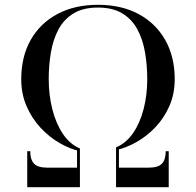

<svg xmlns="http://www.w3.org/2000/svg" viewBox="-20 -780 816 800"><path d="M313 -150Q270.5 -159.5 227.5 -184.5Q184.5 -209.5 148.5 -248.2Q112.5 -287 90.5 -338Q68.5 -389 68.5 -450Q68.5 -544 108 -613.8Q147.5 -683.5 219.5 -721.8Q291.5 -760 388 -760Q485 -760 556.8 -721.8Q628.5 -683.5 668.2 -613.8Q708 -544 708 -450Q708 -389 686 -338.8Q664 -288.5 628 -250.5Q592 -212.5 549 -188.2Q506 -164 463.5 -154.5V-166Q505.5 -183.5 534.5 -225.5Q563.5 -267.5 578.5 -326Q593.5 -384.5 593.5 -450Q593.5 -508.5 584.2 -562.2Q575 -616 552.2 -658Q529.5 -700 489.5 -724.2Q449.5 -748.5 388 -748.5Q326.5 -748.5 286.5 -724.2Q246.5 -700 224 -658Q201.5 -616 192.2 -562.2Q183 -508.5 183 -450Q183 -384.5 198 -325Q213 -265.5 242 -222.2Q271 -179 313 -161.5ZM93.5 0V-150H106Q106 -115 121.8 -98.2Q137.5 -81.5 176 -81.5H301V-156.5L313 -156V0ZM463.5 0V-161H475.5V-81.5H600.5Q639 -81.5 654.8 -98.2Q670.5 -115 670.5 -150H683V0Z"/></svg>

Font: Bodoni Moda 18pt
Style: Regular
Weight: 400
Designer: Owen Earl
Foundry: indestructible type
Version: Version 2.005